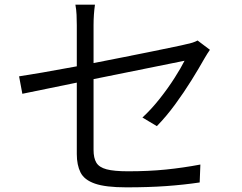

<svg xmlns="http://www.w3.org/2000/svg" viewBox="-20 -790 1040 825"><path d="M882 -576Q877 -569 870 -558Q863 -547 858 -538Q835 -497 803 -445.5Q771 -394 733 -342Q695 -290 654 -248L592 -285Q630 -320 666 -365.5Q702 -411 730 -455Q758 -499 773 -529L382 -450V-146Q382 -111 394 -91Q406 -71 438 -62.5Q470 -54 530 -54Q619 -54 693 -61.5Q767 -69 841 -83L838 -6Q771 4 695 9.5Q619 15 523 15Q434 15 388 -1Q342 -17 326 -49Q310 -81 310 -128V-435L76 -387L62 -462Q96 -467 163 -478.5Q230 -490 310 -505V-682Q310 -704 309 -726Q308 -748 304 -770H388Q382 -727 382 -682V-519Q447 -532 511.5 -544.5Q576 -557 631 -568.5Q686 -580 725.5 -588Q765 -596 780 -600Q811 -606 829 -616Z"/></svg>

Font: Source Han Sans SC Normal
Style: Regular
Weight: 350
Designer: Ryoko NISHIZUKA 西塚涼子 (kana, bopomofo & ideographs); Paul D. Hunt (Latin, Greek & Cyrillic); Sandoll Communications 산돌커뮤니
Foundry: Adobe
Version: Version 2.004;hotconv 1.0.118;makeotfexe 2.5.65603